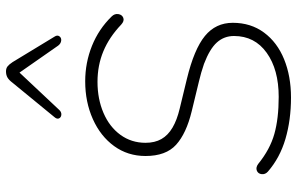

<svg xmlns="http://www.w3.org/2000/svg" viewBox="-195 -787 990 640"><g transform="rotate(-90 300.0 -467.0)"><path d="M48 -69Q38 -78 39.5 -90Q41 -102 51.5 -106Q62 -110 74 -101Q122 -62 173.5 -47.5Q225 -33 297 -33Q388 -33 444 -73Q500 -113 500 -182Q500 -215 478.5 -239Q457 -263 407 -282Q378 -292 348 -299L249 -323Q175 -341 137.5 -375Q100 -409 100 -477Q100 -536 133 -581.5Q166 -627 223 -652.5Q280 -678 349 -678Q411 -678 467 -655.5Q523 -633 565 -590Q575 -580 573 -567.5Q571 -555 560.5 -551Q550 -547 538 -558Q496 -598 449 -617.5Q402 -637 347 -637Q290 -637 243.5 -617Q197 -597 170.5 -560.5Q144 -524 144 -477Q144 -446 156.5 -424Q169 -402 194.5 -387Q220 -372 258 -363L357 -339Q456 -315 500 -279Q544 -243 544 -186Q544 -126 511.5 -82Q479 -38 422.5 -15Q366 8 295 8Q220 8 157 -10.5Q94 -29 48 -69ZM230 -781 344 -920Q353 -932 361.5 -937Q370 -942 382 -942Q392 -942 398.5 -937Q405 -932 413 -920L498 -780Q504 -771 499 -764Q494 -757 484.5 -758Q475 -759 468 -768L378 -897L254 -765Q247 -757 238 -757.5Q229 -758 225.5 -765Q222 -772 230 -781Z"/></g></svg>

Font: SN Pro Thin
Style: Italic
Weight: 200
Italic angle: -9°
Designer: Tobias Whetton
Foundry: Supernotes
Version: Version 1.003;Glyphs 3.3 (3324)